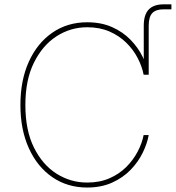

<svg xmlns="http://www.w3.org/2000/svg" viewBox="-20 -838 795 868"><path d="M629.9 -500V-721.7Q629.9 -771.5 652.3 -794.9Q674.8 -818.4 719.7 -818.4Q726.6 -818.4 736.6 -818.4Q746.6 -818.4 754.9 -818.4V-795.9Q745.6 -795.9 735.8 -795.9Q726.1 -795.9 719.7 -795.9Q684.6 -795.9 668.5 -778.8Q652.3 -761.7 652.3 -721.7V-500ZM374 9.8Q284.7 9.8 216.6 -37.1Q148.4 -84 110.4 -168Q72.3 -252 72.3 -363.3Q72.3 -475.1 110.4 -559.1Q148.4 -643.1 216.6 -690.2Q284.7 -737.3 374 -737.3Q438 -737.3 487.1 -715.3Q536.1 -693.4 570.6 -657.7Q605 -622.1 625.2 -580.6Q645.5 -539.1 652.3 -500H629.4Q622.1 -537.6 602.5 -575.4Q583 -613.3 551 -644.8Q519 -676.3 474.9 -695.6Q430.7 -714.8 374 -714.8Q299.3 -714.8 235.8 -674.1Q172.4 -633.3 133.5 -554.9Q94.7 -476.6 94.7 -363.3Q94.7 -249 133.5 -170.9Q172.4 -92.8 235.8 -52.7Q299.3 -12.7 374 -12.7Q430.7 -12.7 474.9 -32Q519 -51.3 550.8 -83Q582.5 -114.7 602.3 -152.6Q622.1 -190.4 629.4 -227.5H652.3Q645.5 -189 625.2 -147.5Q605 -106 570.6 -70.3Q536.1 -34.7 487.1 -12.5Q438 9.8 374 9.8Z"/></svg>

Font: Inter Thin
Style: Regular
Weight: 250
Designer: Rasmus Andersson
Foundry: rsms
Version: Version 4.001;git-66647c0bb